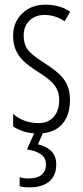

<svg xmlns="http://www.w3.org/2000/svg" viewBox="-20 -560 355 820"><path d="M220.2 142.1Q220.2 190.9 189.5 215.8Q159.2 240.2 106 240.2Q76.2 240.2 64 234.9V196.8Q80.1 202.1 102.1 202.1Q139.6 202.1 158.2 186Q176.3 169.9 176.3 143.1Q176.3 113.8 154.8 99.1Q132.8 84 95.2 78.1L126 9.3Q100.1 7.8 78.6 0.5Q51.8 -8.8 36.1 -20V-74.2Q54.7 -55.7 84 -44.9Q113.3 -34.2 145 -34.2Q186 -34.2 209.5 -61Q232.9 -87.9 232.9 -132.8Q232.9 -167.5 215.8 -191.9Q198.2 -217.3 151.9 -247.1Q97.7 -281.2 78.1 -301.8Q57.1 -323.2 46.9 -347.7Q36.1 -372.6 36.1 -408.2Q36.1 -465.3 74.7 -502.4Q113.8 -540 172.9 -540Q236.3 -540 279.8 -509.8L255.9 -469.2Q215.8 -496.1 170.9 -496.1Q129.9 -496.1 105.5 -471.7Q81.1 -447.3 81.1 -408.2Q81.1 -372.1 97.7 -349.1Q114.3 -325.7 168 -292Q218.3 -259.3 240.2 -236.3Q259.8 -216.3 269.5 -190.4Q278.8 -166 278.8 -132.8Q278.8 -65.9 243.7 -27.8Q214.4 3.9 163.1 8.8L142.1 56.2Q220.2 75.2 220.2 142.1Z"/></svg>

Font: Germano
Style: Regular
Weight: 300
Width: 3
Foundry: Ascender Corporation
Version: Version 1.10; ttfautohint (v1.5)